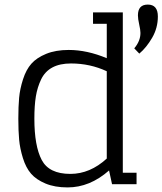

<svg xmlns="http://www.w3.org/2000/svg" viewBox="-20 -804 709 838"><path d="M469 0H576V-50H516V-750H446H386V-700H446V-550Q360 -586 280 -586Q223 -586 181.5 -569Q140 -552 117 -526Q94 -500 80.5 -458Q67 -416 63.5 -377.5Q60 -339 60 -286Q60 -233 63.5 -194.5Q67 -156 80 -114Q93 -72 115.5 -46Q138 -20 178.5 -3Q219 14 275 14Q372 14 456 -60ZM287 -45Q194 -45 162 -106Q130 -167 130 -286Q130 -343 136.5 -383Q143 -423 159.5 -457.5Q176 -492 208.5 -509.5Q241 -527 290 -527Q373 -527 446 -493V-112Q373 -45 287 -45ZM582 -737Q582 -722 587.5 -697.5Q593 -673 593 -660Q593 -625 566 -593L588 -570Q619 -596 644 -639Q669 -682 669 -732Q669 -784 625 -784Q582 -784 582 -737Z"/></svg>

Font: Glegoo
Style: Regular
Weight: 400
Version: Version 2.0.1; ttfautohint (v0.9) -r 48 -G 60